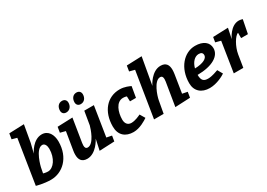

<svg xmlns="http://www.w3.org/2000/svg" viewBox="-0 -1611 3390 2442"><g transform="rotate(-30 1695.0 -390.0)"><path d="M50 -20C50 -20 150 10 258 10C426 10 583 -126 583 -365C583 -465 536 -550 441 -550C311 -550 238 -398 233 -388L267 -525L311 -775L92 -767L79 -687L152 -667ZM225 -193C225 -193 280 -430 380 -430C418 -430 435 -387 435 -342C435 -206 359 -100 277 -100C242 -100 209 -111 209 -111Z M976 0 1197 -10 1210 -89 1134 -104 1203 -540H1062L1029 -342C1017 -297 957 -112 868 -112C839 -112 830 -133 830 -162C830 -173 831 -184 833 -197L888 -540L666 -532L653 -452L730 -432L687 -170C683 -149 682 -129 682 -111C682 -39 712 10 792 10C923 10 1005 -149 1010 -159ZM794 -694C794 -657 817 -634 854 -634C907 -634 939 -678 939 -729C939 -767 915 -790 877 -790C823 -790 794 -745 794 -694ZM1007 -694C1007 -657 1030 -634 1067 -634C1120 -634 1151 -678 1151 -729C1151 -767 1127 -790 1089 -790C1036 -790 1007 -745 1007 -694Z M1646 -146C1624 -136 1563 -105 1505 -105C1455 -105 1423 -139 1423 -200C1423 -308 1468 -435 1569 -435C1602 -435 1622 -426 1622 -426L1625 -352H1713L1740 -510C1720 -519 1660 -550 1585 -550C1402 -550 1275 -405 1275 -183C1275 -55 1354 10 1472 10C1564 10 1657 -49 1690 -72Z M1818 -767 1805 -687 1882 -667 1775 0H1916L1949 -182C1960 -242 2021 -427 2109 -427C2138 -427 2147 -406 2147 -378C2147 -367 2146 -355 2144 -342L2088 0L2309 -10L2322 -90L2247 -105L2289 -370C2292 -391 2294 -411 2294 -429C2294 -502 2265 -550 2185 -550C2054 -550 1974 -390 1970 -380L2040 -775Z M2883 -407C2883 -494 2811 -550 2693 -550C2529 -550 2392 -396 2392 -175C2392 -58 2471 10 2591 10C2697 10 2797 -47 2826 -67L2784 -141C2762 -134 2691 -105 2632 -105C2573 -105 2538 -126 2538 -213C2758 -215 2883 -294 2883 -407ZM2738 -389C2738 -344 2677 -304 2550 -301C2570 -380 2621 -437 2681 -437C2719 -437 2738 -421 2738 -389Z M3251 -342H3351L3390 -540C3390 -540 3362 -550 3334 -550C3214 -550 3145 -400 3141 -390L3172 -540L2950 -532L2938 -460L3015 -440L2946 0H3086L3115 -181C3132 -286 3203 -407 3251 -420Z"/></g></svg>

Font: Bitter
Style: Bold Italic
Weight: 700
Designer: Sol Matas
Foundry: Sol Matas
Version: Version 1.002